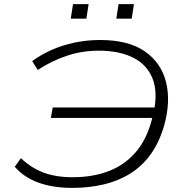

<svg xmlns="http://www.w3.org/2000/svg" viewBox="-20 -908 907 936"><path d="M332 8Q239 8 168 -17.5Q97 -43 52 -95L82 -137Q132 -89 192.5 -66.5Q253 -44 334 -44Q438 -44 518 -77Q598 -110 651 -177.5Q704 -245 727 -353L752 -333H228L237 -384H764L728 -355Q751 -459 723 -527Q695 -595 627 -628Q559 -661 462 -661Q380 -661 305.5 -636Q231 -611 164 -567L137 -610Q180 -642 232.5 -665Q285 -688 344.5 -700.5Q404 -713 468 -713Q606 -713 686 -657.5Q766 -602 789.5 -507.5Q813 -413 780 -295Q756 -213 714 -155Q672 -97 613.5 -61Q555 -25 484 -8.5Q413 8 332 8ZM547 -817 558 -888H633L622 -817ZM325 -817 336 -888H412L401 -817Z"/></svg>

Font: Nunito Sans 7pt Expanded ExtraLight
Style: Italic
Weight: 250
Width: 7
Italic angle: -9°
Designer: Vernon Adams
Foundry: Vernon Adams
Version: Version 3.101;gftools[0.9.27]